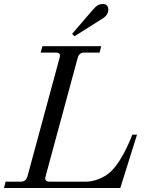

<svg xmlns="http://www.w3.org/2000/svg" viewBox="-30 -944 730 964"><path d="M332 -774 344 -762 482 -849C492 -855 514 -869 514 -895C514 -908 509 -924 486 -924C470 -924 456 -918 438 -897ZM-10 0H574L658 -268H634C634 -268 591 -146 528 -84C487 -45 433 -32 404 -32H218C200 -32 194 -41 199 -59L360 -653C365 -672 376 -680 394 -680H470L478 -712H183L174 -680H250C268 -680 275 -672 269 -653L108 -59C103 -41 93 -32 74 -32H-2Z"/></svg>

Font: Old Standard
Style: Italic
Weight: 400
Italic angle: -15.2°
Designer: Alexey Kryukov <alexios@thessalonica.org.ru>
Version: Version 2.0